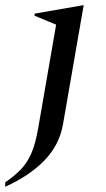

<svg xmlns="http://www.w3.org/2000/svg" viewBox="-96 -482 405 732"><path d="M-76 230V213Q-42 190 -17.5 165Q7 140 23 103.5Q39 67 49 10L118 -388L36 -422V-430L220 -462H223L144 -7Q130 71 73.5 129.5Q17 188 -76 230Z"/></svg>

Font: Spectral Medium
Style: Italic
Weight: 500
Italic angle: -10°
Designer: Jean-Baptiste Levee
Foundry: Production Type
Version: Version 2.001